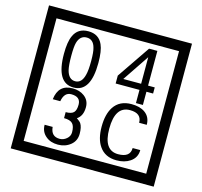

<svg xmlns="http://www.w3.org/2000/svg" viewBox="-141 -1116 1436 1362"><g transform="rotate(15 577.5 -435.0)"><path d="M1103 90H53V-960H1103ZM1028 15V-885H128V15ZM497 -656Q497 -442 371 -442Q244 -442 244 -656Q244 -744 265 -789Q294 -855 371 -855Q448 -855 477 -789Q497 -745 497 -656ZM444 -656Q444 -723 435 -752Q420 -809 371 -809Q322 -809 306 -752Q298 -723 298 -656Q298 -587 306 -553Q322 -488 371 -488Q419 -488 435 -554Q444 -587 444 -656ZM928 -547H879V-450H828V-547H653V-605L818 -847H879V-592H928ZM828 -592V-787L697 -592ZM499 -136Q499 -84 460.5 -53Q422 -22 369 -22Q314 -22 280 -51Q242 -82 242 -134H301Q307 -65 370 -65Q398 -65 421 -84.5Q444 -104 444 -132Q444 -177 426 -196Q408 -215 363 -215V-259Q405 -259 421.5 -276Q438 -293 438 -334Q438 -392 369 -392Q318 -392 306 -324H251Q264 -435 368 -435Q419 -435 454 -409Q493 -380 493 -330Q493 -265 451 -238Q475 -222 483 -210Q499 -185 499 -136ZM944 -136Q944 -80 898 -49Q858 -22 799 -22Q714 -22 672 -84Q636 -136 636 -226Q636 -317 671 -371Q713 -435 800 -435Q862 -435 899 -409Q942 -379 942 -321H886Q886 -391 801 -391Q692 -391 692 -226Q692 -67 799 -67Q888 -67 888 -136Z"/></g></svg>

Font: Unicode BMP Fallback SIL
Style: Regular
Weight: 400
Foundry: NRSI, SIL International
Version: Version 5.1 Based on Unicode 5.1